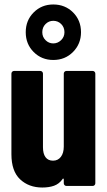

<svg xmlns="http://www.w3.org/2000/svg" viewBox="-20 -831 480 858"><path d="M31 -142V-502Q31 -507 34.5 -510.5Q38 -514 43 -514H160Q165 -514 168.5 -510.5Q172 -507 172 -502V-173Q172 -144 183.5 -128.5Q195 -113 217 -113Q239 -113 252 -130Q265 -147 265 -176V-502Q265 -507 268.5 -510.5Q272 -514 277 -514H394Q399 -514 402.5 -510.5Q406 -507 406 -502V-12Q406 -7 402.5 -3.5Q399 0 394 0H277Q272 0 268.5 -3.5Q265 -7 265 -12V-29Q265 -32 263 -33Q261 -34 259 -30Q244 -9 221.5 -1Q199 7 169 7Q109 7 70 -29.5Q31 -66 31 -142ZM95 -687Q95 -740 130.5 -775.5Q166 -811 218 -811Q271 -811 306.5 -775.5Q342 -740 342 -687Q342 -635 306.5 -599Q271 -563 218 -563Q166 -563 130.5 -598.5Q95 -634 95 -687ZM218 -637Q238 -637 253 -651.5Q268 -666 268 -687Q268 -709 253.5 -723.5Q239 -738 218 -738Q198 -738 183.5 -723.5Q169 -709 169 -687Q169 -666 183.5 -651.5Q198 -637 218 -637Z"/></svg>

Font: Barlow Condensed
Style: Bold
Weight: 700
Width: 3
Designer: Jeremy Tribby
Foundry: Tribby Type
Version: Version 1.500